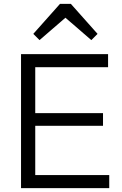

<svg xmlns="http://www.w3.org/2000/svg" viewBox="-20 -966 629 986"><path d="M88 0V-688H535V-621H161V-385H509V-320H161V-67H541V0ZM183 -760 151 -792 288 -946H344L481 -792L449 -760L316 -875Z"/></svg>

Font: Outfit Light
Style: Regular
Weight: 300
Designer: Rodrigo Fuenzalida
Foundry: fragTYPE
Version: Version 1.100; ttfautohint (v1.8.4.7-5d5b)